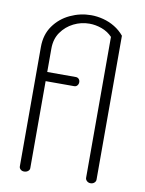

<svg xmlns="http://www.w3.org/2000/svg" viewBox="-86 -827 672 888"><g transform="rotate(10 250.0 -383.0)"><path d="M89 0Q79 0 72.5 -6Q66 -12 66 -20V-581Q66 -639 95.5 -680.5Q125 -722 172 -744Q219 -766 270 -766Q298 -766 327 -758.5Q356 -751 381.5 -735.5Q407 -720 426 -697V-21Q426 -13 419 -6.5Q412 0 401 0Q391 0 384 -6.5Q377 -13 377 -21V-683Q356 -705 327 -715.5Q298 -726 269 -726Q230 -726 195 -708.5Q160 -691 137.5 -659Q115 -627 115 -582V-472H249Q258 -472 263.5 -466Q269 -460 269 -451Q269 -442 263.5 -435.5Q258 -429 249 -429H115V-20Q115 -12 107.5 -6Q100 0 89 0Z"/></g></svg>

Font: Dosis Light
Style: Regular
Weight: 300
Designer: EdgarTolentino, PabloImpallari, IginoMarini
Foundry: EdgarTolentino, PabloImpallari, IginoMarini
Version: Version 3.001; ttfautohint (v1.8.2)